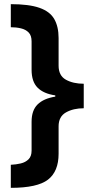

<svg xmlns="http://www.w3.org/2000/svg" viewBox="-20 -740 452 924"><path d="M32 53Q57 52 80 46.5Q103 41 117.5 26.5Q132 12 132 -15V-154Q132 -209 161 -237.5Q190 -266 246 -275V-281Q190 -289 161 -318Q132 -347 132 -404V-541Q132 -569 118 -583.5Q104 -598 81 -603.5Q58 -609 32 -609V-720Q119 -720 169.5 -702.5Q220 -685 241 -648.5Q262 -612 262 -557V-424Q262 -376 297 -356.5Q332 -337 383 -337V-219Q333 -219 297.5 -199Q262 -179 262 -132V0Q262 85 211 124.5Q160 164 32 164Z"/></svg>

Font: Noto Sans Cherokee
Style: Bold
Weight: 700
Designer: Monotype Design Team
Foundry: Monotype Imaging Inc.
Version: Version 2.001; ttfautohint (v1.8.4.7-5d5b)